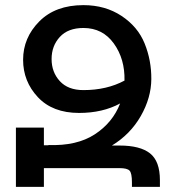

<svg xmlns="http://www.w3.org/2000/svg" viewBox="-20 -728 678 748"><path d="M305 -619Q245 -619 213 -584Q181 -549 181 -498Q181 -447 213 -412Q245 -377 305 -377Q396 -377 465 -414Q467 -498 423.5 -558.5Q380 -619 305 -619ZM42 0V-231H151V-162H169V-163Q279 -159 349 -204.5Q419 -250 448 -325Q380 -288 288 -288Q185 -288 127.5 -349.5Q70 -411 70 -495Q70 -581 133 -644.5Q196 -708 305 -708Q390 -708 453.5 -666Q517 -624 543.5 -558.5Q570 -493 569.5 -420Q569 -347 528.5 -276Q488 -205 416 -161H446Q526 -161 564.5 -130.5Q603 -100 603 -26V0H494V-17Q494 -54 484.5 -63.5Q475 -73 446 -73H151V0Z"/></svg>

Font: LT Superior Semi-bold
Style: Regular
Weight: 600
Designer: Daniel Lyons
Foundry: LyonsType
Version: Version 1.0